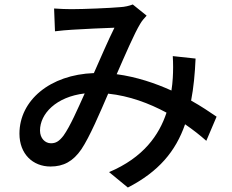

<svg xmlns="http://www.w3.org/2000/svg" viewBox="-20 -779 1040 859"><path d="M264 -172C244 -146 229 -138 208 -138C182 -138 159 -160 159 -195C159 -270 231 -346 359 -361C327 -290 294 -214 264 -172ZM949 -257C918 -278 880 -304 835 -329C846 -386 852 -448 855 -517L753 -528C755 -496 755 -461 753 -430C752 -412 750 -393 747 -374C674 -407 591 -435 502 -447C541 -536 581 -629 607 -672C615 -686 625 -697 636 -709L574 -759C559 -753 538 -748 517 -747C473 -743 354 -738 300 -738C279 -738 248 -739 222 -741L226 -639C251 -642 282 -645 303 -646C348 -649 453 -654 492 -655C465 -601 432 -524 400 -452C204 -445 67 -330 67 -181C67 -90 127 -34 206 -34C264 -34 307 -57 344 -111C381 -166 427 -274 464 -360C559 -350 647 -317 725 -275C692 -175 622 -74 468 -9L552 60C690 -11 766 -102 808 -223C843 -199 875 -174 903 -149Z"/></svg>

Font: Noto Sans CJK JP Medium
Style: Regular
Weight: 500
Designer: Ryoko NISHIZUKA (kana & ideographs); Paul D. Hunt (Latin, Greek & Cyrillic); Wenlong ZHANG (bopomofo); Sandoll Communica
Foundry: Adobe Systems Incorporated
Version: Version 1.004;PS 1.004;hotconv 1.0.82;makeotf.lib2.5.63406